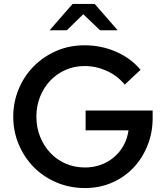

<svg xmlns="http://www.w3.org/2000/svg" viewBox="-20 -940 838 971"><path d="M47 0ZM752 -343Q752 -270 726.5 -205.5Q701 -141 656 -93Q611 -45 548 -17Q485 11 410 11Q333 11 266.5 -17Q200 -45 151.5 -94Q103 -143 75 -209Q47 -275 47 -350Q47 -423 74 -488.5Q101 -554 149.5 -603.5Q198 -653 264 -682Q330 -711 408 -711Q491 -711 565.5 -679Q640 -647 691 -587Q671 -569 651 -550Q631 -531 611 -512Q574 -557 520 -581.5Q466 -606 408 -606Q355 -606 310.5 -586Q266 -566 233.5 -531.5Q201 -497 182.5 -450.5Q164 -404 164 -350Q164 -296 182.5 -249.5Q201 -203 233.5 -168Q266 -133 311 -113Q356 -93 410 -93Q452 -93 489.5 -106.5Q527 -120 556.5 -145Q586 -170 605 -204.5Q624 -239 630 -281H413V-381H752ZM486 -787 401 -868 318 -787H231L347 -920H459L575 -787Z"/></svg>

Font: Rosa Sans Medium
Style: Regular
Weight: 500
Designer: Pentagram / MCKL
Foundry: Pentagram / MCKL
Version: Version 1.005;September 16, 2019;FontCreator 11.5.0.2425 64-